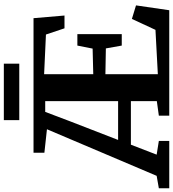

<svg xmlns="http://www.w3.org/2000/svg" viewBox="-11 -978 946 1051"><g transform="rotate(-90 462.5 -453.0)"><path d="M-43 0V-57L25 -69L280 -669.5L151.5 -683.5V-743H888L902.5 -573.5H832.5L798.5 -675L581.5 -685V-416L721.5 -419.5L738 -503H800.5V-260H738L722.5 -347L581.5 -349.5V-62.5L824 -75.5L884 -204.5L958 -182L931.5 0H354.5V-57L434 -68V-210H195.5L141 -69L216 -57V0ZM221.5 -280H434V-679H375L323.5 -543ZM639 -905.5V-821H330V-905.5Z"/></g></svg>

Font: Merriweather 24pt
Style: Bold
Weight: 700
Designer: Eben Sorkin
Foundry: Eben Sorkin
Version: Version 2.100